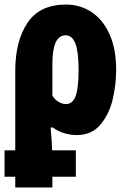

<svg xmlns="http://www.w3.org/2000/svg" viewBox="-20 -583 562 843"><path d="M47 193H0V77H47V-273Q47 -402 100.5 -482.5Q154 -563 270 -563Q332 -563 382 -530Q432 -497 461 -432.5Q490 -368 490 -276Q490 -212 475 -147.5Q460 -83 421.5 -36.5Q383 10 317 10Q287 10 259.5 1Q232 -8 212 -23H202Q207 25 209 77H313V193H210V240H47ZM325 -276Q325 -356 311 -392Q297 -428 268 -428Q210 -428 210 -302V-163Q220 -146 237 -136Q254 -126 269 -126Q299 -126 312 -161Q325 -196 325 -276Z"/></svg>

Font: Noto Sans UI CondBlack
Style: Regular
Weight: 900
Width: 3
Designer: Monotype Design Team
Foundry: Monotype Imaging Inc.
Version: Version 1.001